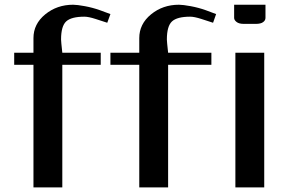

<svg xmlns="http://www.w3.org/2000/svg" viewBox="-20 -812 1248 832"><path d="M125 0V-531.2H41.5V-583.5H125V-647Q125 -708 176 -749.8Q227.1 -791.5 296.9 -791.5Q314 -791.5 348.1 -785.2Q382.3 -778.8 413.6 -767.6L458.5 -751L444.8 -713.4L393.6 -730Q363.3 -739.7 345.7 -739.7Q289.1 -739.7 266.8 -719.2Q244.6 -698.7 244.6 -640.6Q244.6 -632.8 250 -583.5H416.5V-531.2H250V0ZM583.5 0V-531.2H458.5V-583.5H583.5V-647Q583.5 -708 634.5 -749.8Q685.5 -791.5 755.4 -791.5Q772.5 -791.5 806.6 -785.2Q840.8 -778.8 872.1 -767.6L916.5 -751L903.3 -713.4L852.1 -730Q821.8 -739.7 804.2 -739.7Q747.6 -739.7 725.3 -719.2Q703.1 -698.7 703.1 -640.6Q703.1 -632.8 708.5 -583.5H896V-531.2H708.5V0ZM994.6 -791.5H1130.4V-734.4Q1130.4 -723.6 1120.1 -716.1Q1109.9 -708.5 1088.4 -708.5H1036.6Q1015.6 -708.5 1005.1 -716.8Q994.6 -725.1 994.6 -734.4ZM1000 0V-583.5H1125V0Z"/></svg>

Font: Resagnicto
Style: Bold
Weight: 700
Version: Version 0.9991